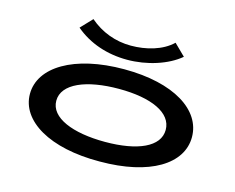

<svg xmlns="http://www.w3.org/2000/svg" viewBox="-97 -823 1193 973"><g transform="rotate(15 500.0 -336.5)"><path d="M713 -673C660 -622 577 -600 497 -600C417 -600 341 -628 280 -681L223 -621C297 -558 393 -526 497 -526C601 -526 707 -560 772 -615ZM497 8C760 8 917 -91 917 -232C917 -373 760 -476 497 -476C234 -476 67 -373 67 -232C67 -91 234 10 497 8ZM497 -95C327 -95 205 -144 205 -233C205 -323 327 -373 497 -373C667 -373 779 -323 779 -233C779 -144 667 -95 497 -95Z"/></g></svg>

Font: Inconsolata UltraExpanded
Style: Bold
Weight: 700
Width: 9
Monospace: yes
Designer: Raph Levien, Cyreal, Brenton Simpson
Foundry: Raph Levien, Cyreal, Google
Version: Version 3.100